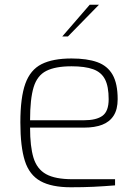

<svg xmlns="http://www.w3.org/2000/svg" viewBox="-20 -785 583 811"><path d="M279 6Q198 6 151 -20Q104 -46 85 -105.5Q66 -165 66 -268Q66 -373 87 -431.5Q108 -490 155.5 -514Q203 -538 282 -538Q348 -538 391 -522.5Q434 -507 455.5 -469.5Q477 -432 477 -366Q477 -323 460 -296.5Q443 -270 411.5 -258Q380 -246 336 -246H107Q107 -166 121.5 -118.5Q136 -71 174.5 -49.5Q213 -28 286 -28H466V-2Q417 2 374.5 4Q332 6 279 6ZM107 -277H334Q387 -277 413 -296Q439 -315 439 -366Q439 -420 423.5 -450Q408 -480 373.5 -492.5Q339 -505 282 -505Q214 -505 175.5 -485.5Q137 -466 122 -416.5Q107 -367 107 -277ZM243 -631 359 -765H398L267 -631Z"/></svg>

Font: Exo Thin ExtraLight
Style: Regular
Weight: 250
Version: Version 2.000